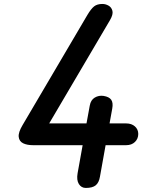

<svg xmlns="http://www.w3.org/2000/svg" viewBox="-20 -949 734 970"><path d="M413.5 0.5Q391 0.5 378.5 -19.2Q366 -39 372 -73.5L397.5 -215.5H147.5Q116.5 -215.5 96.8 -225.2Q77 -235 74.5 -257.5Q72 -280 94 -317L421.5 -873.5Q440 -904.5 455.5 -916.8Q471 -929 497.5 -929Q513.5 -929 528.5 -920.5Q543.5 -912 548 -894Q552.5 -876 535.5 -847L228.5 -325.5H417L433.5 -415.5Q438.5 -444 458.8 -456Q479 -468 503 -464.5Q531.5 -460 542 -444.8Q552.5 -429.5 547 -400L533.5 -325.5H617Q645 -325.5 661.8 -310.2Q678.5 -295 678.5 -272.5Q678.5 -248 661.8 -231.8Q645 -215.5 617 -215.5H513.5L485 -56.5Q480 -26.5 463.8 -13Q447.5 0.5 413.5 0.5Z"/></svg>

Font: Edu AU VIC WA NT Pre SemiBold
Style: Regular
Weight: 600
Designer: Tina and Corey Anderson, Eben Sorkin, Mirko Velimirovic
Foundry: Google for Education
Version: Version 1.001